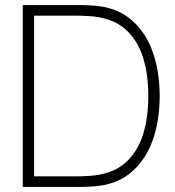

<svg xmlns="http://www.w3.org/2000/svg" viewBox="-20 -740 692 760"><path d="M70 0V-720H281Q342 -720 377 -715Q454 -704 507 -655.2Q560 -606.5 586 -530.2Q612 -454 612 -360Q612 -265.5 586 -189.5Q560 -113.5 507.2 -64.8Q454.5 -16 377 -5Q343 0 281 0ZM281 -42Q337 -42 370 -48Q439 -59.5 482.8 -101.8Q526.5 -144 546.8 -209.5Q567 -275 567 -360Q567 -445 546.8 -510.5Q526.5 -576 482.8 -618.2Q439 -660.5 370 -672Q354 -675 329.5 -676.5Q305 -678 281 -678H115V-42Z"/></svg>

Font: Hauora
Style: Regular
Weight: 400
Designer: Wayne Shih
Foundry: WCYS
Version: Version 1.001